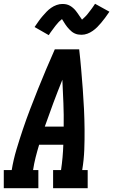

<svg xmlns="http://www.w3.org/2000/svg" viewBox="-39 -996 599 1016"><path d="M-19 0V-96H23Q32 -151 48 -204.5Q64 -258 82 -311.5Q100 -365 120.5 -418.5Q141 -472 162 -524.5Q183 -577 205.5 -630Q228 -683 251 -735H380Q386 -683 390.5 -630Q395 -577 399 -524.5Q403 -472 405.5 -418.5Q408 -365 408.5 -311.5Q409 -258 407 -204Q405 -150 396 -96H425V0H242V-96H284Q289 -130 292 -163.5Q295 -197 296 -230H168Q158 -197 149.5 -163.5Q141 -130 136 -96H164V0ZM198 -326H298Q299 -388 296.5 -450Q294 -512 291 -574Q266 -512 243 -450.5Q220 -389 198 -326ZM219 -810 144 -853Q156 -871 166.5 -885.5Q177 -900 187.5 -912Q198 -924 208 -934.5Q218 -945 231.5 -954.5Q245 -964 260.5 -969.5Q276 -975 291 -975Q297 -975 302 -974.5Q307 -974 312 -973Q317 -972 322 -970Q327 -968 331.5 -965.5Q336 -963 340 -960Q344 -957 347.5 -954Q351 -951 355 -947Q359 -943 362 -939Q365 -935 368 -931Q371 -927 373.5 -923.5Q376 -920 378.5 -916Q381 -912 384 -908Q387 -904 390 -899.5Q393 -895 395 -892Q398 -895 402.5 -899Q407 -903 409.5 -905.5Q412 -908 415 -911Q418 -914 421 -917.5Q424 -921 427 -925Q430 -929 433.5 -933.5Q437 -938 440.5 -942.5Q444 -947 448 -952.5Q452 -958 456 -964Q460 -970 464 -976L540 -934Q528 -916 517 -901.5Q506 -887 496 -875Q486 -863 475.5 -852.5Q465 -842 451.5 -832.5Q438 -823 423 -817.5Q408 -812 392 -812Q383 -812 374 -813.5Q365 -815 356.5 -819Q348 -823 341.5 -828Q335 -833 328.5 -840Q322 -847 316.5 -853.5Q311 -860 307 -866.5Q303 -873 297.5 -881.5Q292 -890 289 -895Q286 -892 281 -888Q276 -884 273.5 -881.5Q271 -879 268.5 -876Q266 -873 263 -869.5Q260 -866 256.5 -862Q253 -858 250 -853.5Q247 -849 243 -844Q239 -839 235.5 -834Q232 -829 227.5 -823Q223 -817 219 -810Z"/></svg>

Font: Iosevka Curly Slab Oblique
Style: Bold
Weight: 700
Italic angle: -9°
Monospace: yes
Designer: Belleve Invis
Foundry: Belleve Invis
Version: Version 11.1.0; ttfautohint (v1.8.3)